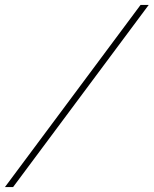

<svg xmlns="http://www.w3.org/2000/svg" viewBox="-60 -742 621 776"><path d="M508 -722H541L-7 14H-40Z"/></svg>

Font: Playfair Display
Style: Italic
Weight: 400
Italic angle: -14°
Designer: Claus Eggers Sørensen
Foundry: Claus Eggers Sørensen
Version: Version 1.200; ttfautohint (v1.6)